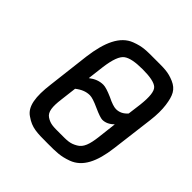

<svg xmlns="http://www.w3.org/2000/svg" viewBox="-144 -599 714 714"><g transform="rotate(45 213.0 -242.0)"><path d="M419 -321C423 -353 423 -380 420 -402C414 -445 404 -467 372 -481C339 -495 320 -494 273 -494C226 -494 207 -495 170 -481C120 -462 95 -405 84 -321L64 -153C55 -82 61 -35 94 -14C128 10 154 10 211 10C257 10 278 10 314 -3C363 -21 388 -72 398 -153ZM328 -140C323 -100 315 -74 293 -62C269 -48 254 -49 218 -49C183 -49 167 -48 146 -62C128 -74 126 -100 131 -140L139 -206C158 -221 176 -228 195 -228C205 -228 221 -223 245 -212C269 -201 285 -196 292 -196C308 -196 323 -203 337 -217ZM155 -336C161 -381 171 -408 186 -419C201 -430 227 -435 266 -435C304 -435 330 -430 342 -419C354 -408 357 -381 352 -336L345 -282C332 -267 317 -260 300 -260C290 -260 274 -265 252 -276C229 -286 213 -291 203 -291C183 -291 165 -284 147 -270Z"/></g></svg>

Font: Gamestation Condensed
Style: Italic
Weight: 400
Width: 3
Designer: Jonas Hecksher
Foundry: Jonas Hecksher, Playtypeª, e-types AS
Version: Version 1.003